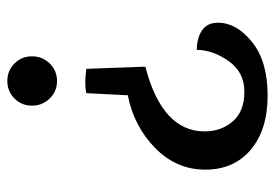

<svg xmlns="http://www.w3.org/2000/svg" viewBox="-136 -618 768 537"><g transform="rotate(90 248.5 -349.0)"><path d="M157 -103.5Q177 -124 206 -124Q235 -124 255 -103.5Q275 -83 275 -54Q275 -25 255 -5Q235 15 206 15Q177 15 157 -5Q137 -25 137 -54Q137 -83 157 -103.5ZM246 -322 240 -206Q215 -200 172 -206L166 -371Q347 -418 347 -537Q347 -583 319 -615.5Q291 -648 236 -648Q181 -648 150 -603.5Q119 -559 119 -515Q86 -515 64.5 -529.5Q43 -544 43 -574Q43 -626 97 -669.5Q151 -713 246.5 -713Q342 -713 398 -666Q454 -619 454 -538.5Q454 -458 393.5 -398.5Q333 -339 246 -322Z"/></g></svg>

Font: Karma SemiBold
Style: Regular
Weight: 600
Designer: Joana Correia
Foundry: Indian Type Foundry
Version: Version 1.202;PS 1.0;hotconv 1.0.78;makeotf.lib2.5.61930; tt